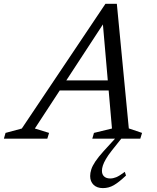

<svg xmlns="http://www.w3.org/2000/svg" viewBox="-85 -712 804 986"><path d="M191.5 -247.5 209 -299H532L514.5 -247.5ZM576.5 -52.5 644.5 -29.5 635.5 0H389L397.5 -29.5L490 -52L440.5 -621H466L94 -52L167 -29.5L158 0H-65L-56.5 -29.5L27 -52L456.5 -692.5H515ZM438.5 165Q438.5 184 449.8 194.2Q461 204.5 481 204.5Q496 204.5 512 198Q528 191.5 556 170.5L562 189.5Q525 224.5 499.2 239.2Q473.5 254 443.5 254Q413 254 395.5 237Q378 220 378 192Q378 176 383.8 158Q389.5 140 404.5 117.5Q419.5 95 446.5 65L525.5 -21.5H555L488.5 62Q470 85.5 459 104.5Q448 123.5 443.2 138.2Q438.5 153 438.5 165Z"/></svg>

Font: Newsreader
Style: Italic
Weight: 400
Italic angle: -17°
Designer: Hugues Gentile
Foundry: Production Type
Version: Version 1.003